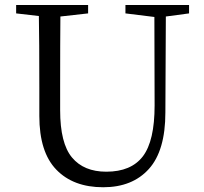

<svg xmlns="http://www.w3.org/2000/svg" viewBox="-20 -749 832 784"><path d="M752 -728.5V-694.3L657.2 -681.6L655.3 -290Q655.3 -133.8 587.9 -59.1Q520.5 15.6 401.4 15.6Q279.3 15.6 210 -56.2Q140.6 -127.9 140.6 -275.4V-390.6Q140.6 -586.9 138.7 -683.6L45.9 -694.3V-728.5H339.8V-694.3L226.6 -681.6Q225.6 -586.9 225.6 -390.6V-298.8Q225.6 -164.1 273.9 -106Q322.3 -47.9 414.1 -47.9Q515.6 -47.9 563.5 -110.8Q611.3 -173.8 611.3 -318.4L610.4 -679.7L492.2 -694.3V-728.5Z"/></svg>

Font: Bpmf Zihi Serif Regular
Style: Regular
Weight: 400
Foundry: But Ko
Version: Version 1.320